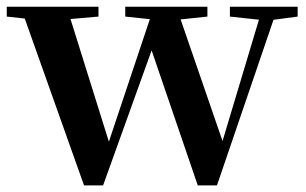

<svg xmlns="http://www.w3.org/2000/svg" viewBox="-28 -556 922 579"><path d="M225.4 3.1 34 -535.7H173L307.7 -105.2L292.1 -104.5L296.6 -117.6L436.4 -535.7H503.5L652.1 -104.5H634.8L638.8 -116.3L764.6 -535.7H810.2L626.3 3.1H568.4L414.9 -445.9H444.5L437.1 -426L282.9 3.1ZM-7.6 -506V-535.7H269V-506L140.1 -494.8H95.1ZM349.7 -506V-535.7H597.5V-506L491.9 -494.8H456.2ZM665.3 -506V-535.7H869.6V-506L785.5 -494.8H769.3Z"/></svg>

Font: Noto Serif KR ExtraLight
Style: Regular
Weight: 200
Designer: Ryoko NISHIZUKA 西塚涼子 (kana & ideographs); Frank Grießhammer (Latin, Greek & Cyrillic); Wenlong ZHANG 张文龙 (bopomofo); San
Foundry: Adobe
Version: Version 2.002-H1;hotconv 1.1.0;makeotfexe 2.6.0